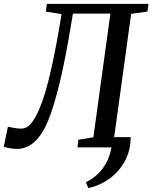

<svg xmlns="http://www.w3.org/2000/svg" viewBox="-50 -763 789 994"><path d="M192.5 -743H718.5L713.5 -703L629 -691.5L541 -53H626.5Q626.5 17.5 594.8 73.8Q563 130 512.5 165Q462 200 407 210.5L394.5 180Q447 155.5 481.5 109.2Q516 63 527 0H351L355.5 -39.5L433.5 -52.5L521.5 -692.5H327.5L315 -618Q261 -293 201 -143Q140.5 8 37 8Q7.5 8 -30.5 -3L-9 -107Q-4.5 -106 10.5 -103Q25.5 -100 37 -98.5Q48.5 -97 57.5 -97Q83 -97 101.2 -113.8Q119.5 -130.5 137.5 -165Q171 -228.5 199.5 -340Q228 -451.5 257.5 -622L268.5 -690L187.5 -703Z"/></svg>

Font: Merriweather Text
Style: Italic
Weight: 400
Italic angle: -7.8°
Designer: Eben Sorkin
Foundry: Eben Sorkin
Version: Version 2.100